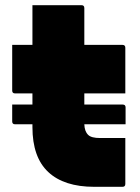

<svg xmlns="http://www.w3.org/2000/svg" viewBox="-20 -720 540 740"><path d="M27 -317H105V-360H38Q27 -360 27 -371V-547H105V-700H294Q305 -700 305 -689V-547H452Q463 -547 463 -536V-360H305V-317H453Q464 -317 464 -306V-241H305Q306 -213 320 -200Q332 -188 366 -188H463V-11Q463 0 452 0H343Q227 0 166 -57Q105 -114 105 -230V-241H38Q27 -241 27 -252Z"/></svg>

Font: Recursive Sn Lnr St Blk
Style: Regular
Weight: 900
Version: Version 1.079;hotconv 1.0.112;makeotfexe 2.5.65598; ttfautoh